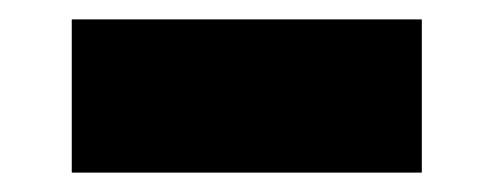

<svg xmlns="http://www.w3.org/2000/svg" viewBox="-20 -394 509 198"><path d="M54 -216V-374H415V-216Z"/></svg>

Font: Onest Black
Style: Regular
Weight: 900
Designer: Dmitri Voloshin, Andrey Kudryavtsev
Foundry: Dmitri Voloshin, Andrey Kudryavtsev
Version: Version 1.000;gftools[0.9.33]